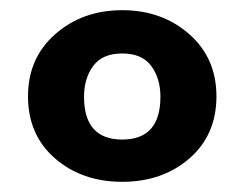

<svg xmlns="http://www.w3.org/2000/svg" viewBox="-20 -710 480 377"><path d="M295 -520Q295 -556 277 -580.5Q259 -605 220 -605Q181 -605 163 -580.5Q145 -556 145 -520Q145 -436 220 -436Q295 -436 295 -520ZM405 -521Q405 -445 352 -399Q299 -353 220 -353Q141 -353 88 -399Q35 -445 35 -521Q35 -596 88.5 -643Q142 -690 220 -690Q298 -690 351.5 -643Q405 -596 405 -521Z"/></svg>

Font: Puffins on Iceburgs(2)
Style: on-Iceburgs-Bold
Weight: 700
Version: Version 1.0